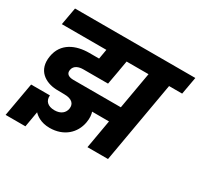

<svg xmlns="http://www.w3.org/2000/svg" viewBox="-169 -952 1297 1248"><g transform="rotate(30 479.5 -328.0)"><path d="M159.5 84.3 179.7 -32.8C195.4 -16.1 232.3 14.8 299.9 14.8C405.5 14.8 475.1 -49.6 490.6 -136.7C502.5 -203.2 480.2 -248.6 444.8 -273.9L330.5 -215.3L634.4 -214.8L654.3 -332.9H323.2C306.7 -332.9 290.7 -332.9 279.8 -332.9C244.1 -332.9 221 -346.1 226.8 -378C233.1 -414.2 268.8 -424.6 300.4 -424.6H485.8L506.1 -536.5H280.6C180.8 -536.5 87.5 -496.7 69.5 -389.2C49.9 -274.2 132.2 -227.6 211.5 -223.5C234.7 -222.5 254.2 -222.5 273.8 -222.5C331.5 -222.5 356.4 -197.1 350.1 -158.2C344.7 -124.9 317.4 -100.2 270.2 -100.2C218.3 -100.2 192.8 -128.2 196.9 -169.4H55.8L10.8 84.3ZM649.5 -609.2 672.4 -740H55.9L32.5 -609.2ZM500.1 -504.2 538.6 -722.3H386.5L348.3 -504.2ZM730.7 0 837.3 -609.2H935.5L958.9 -740H606.2L582.8 -609.2H683.1L576.5 0Z"/></g></svg>

Font: Poppins Devanagari Thin
Style: Italic
Weight: 100
Italic angle: -10°
Designer: Ninad Kale (Devanagari), Jonny Pinhorn (Latin)
Foundry: Indian Type Foundry
Version: 4.005